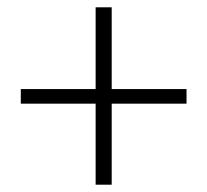

<svg xmlns="http://www.w3.org/2000/svg" viewBox="-20 -628 568 526"><path d="M242 -122V-344H37V-384H242V-608H286V-384H491V-344H286V-122Z"/></svg>

Font: Noto Sans JP Thin ExtraLight
Style: Regular
Weight: 250
Version: Version 2.004-H2;hotconv 1.0.118;makeotfexe 2.5.65603